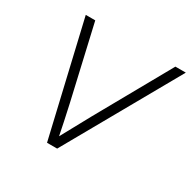

<svg xmlns="http://www.w3.org/2000/svg" viewBox="-122 -647 774 771"><g transform="rotate(30 264.5 -261.0)"><path d="M187 0 64.9 -522.5H108.9L187 -182.6Q195.8 -144.5 203.6 -106.2Q211.4 -67.9 219.2 -29.8H206.5Q227.5 -67.9 248.3 -106.2Q269 -144.5 290 -182.6L480.5 -522.5H528.8L233.9 0Z"/></g></svg>

Font: Inter 28pt ExtraLight
Style: Italic
Weight: 250
Italic angle: -9.3988°
Designer: Rasmus Andersson
Foundry: rsms
Version: Version 4.001;git-66647c0bb